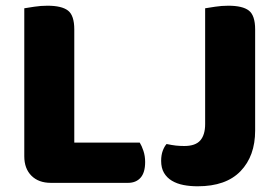

<svg xmlns="http://www.w3.org/2000/svg" viewBox="-20 -637 975 672"><path d="M158 3Q115 3 90 -22Q65 -47 65 -90V-608Q77 -610 100 -613.5Q123 -617 146 -617Q196 -617 218 -600Q240 -583 240 -534V-138H469Q476 -127 482 -109Q488 -91 488 -70Q488 -33 472 -15Q456 3 428 3ZM873 -180Q873 -91 822 -38Q771 15 672 15Q645 15 622 10.5Q599 6 581.5 -4.5Q564 -15 554 -32Q544 -49 544 -74Q544 -94 549.5 -109Q555 -124 563 -133Q582 -129 595.5 -127.5Q609 -126 625 -126Q664 -126 681 -145.5Q698 -165 698 -203V-608Q710 -610 733 -613.5Q756 -617 779 -617Q829 -617 851 -600Q873 -583 873 -534Z"/></svg>

Font: Baloo Paaji 2 ExtraBold
Style: Regular
Weight: 800
Designer: Shuchita Grover, Noopur Datye and Ek Type
Foundry: Ek Type
Version: Version 1.640;hotconv 1.0.111;makeotfexe 2.5.65597; ttfautoh